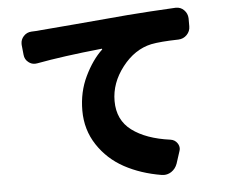

<svg xmlns="http://www.w3.org/2000/svg" viewBox="-54 -819 1109 922"><g transform="rotate(-5 500.0 -357.5)"><path d="M139.6 -546.9Q133.8 -545.9 128.9 -545.9Q112.3 -545.9 98.6 -556.6Q80.1 -570.3 78.1 -593.8L73.2 -641.6Q73.2 -644.5 73.2 -647.5Q73.2 -667 86.9 -682.6Q102.5 -700.2 126 -701.2Q156.2 -702.1 169.9 -704.1Q182.6 -705.1 334.5 -717.8Q486.3 -730.5 593.8 -740.2Q693.4 -748 824.2 -754.9Q826.2 -754.9 827.1 -754.9Q849.6 -754.9 865.2 -739.3Q881.8 -722.7 882.8 -699.2V-660.2Q882.8 -636.7 866.2 -619.6Q849.6 -602.5 825.2 -601.6Q737.3 -599.6 693.4 -590.8Q612.3 -573.2 553.2 -497.1Q494.1 -420.9 494.1 -334Q494.1 -242.2 561.5 -191.9Q628.9 -141.6 745.1 -126Q766.6 -123 778.3 -105.5Q786.1 -93.8 786.1 -81.1Q786.1 -74.2 783.2 -66.4L764.6 -8.8Q755.9 15.6 735.4 29.3Q718.8 40 700.2 40Q694.3 40 688.5 39.1Q588.9 22.5 510.7 -20Q432.6 -62.5 384.3 -135.7Q335.9 -209 335.9 -301.8Q335.9 -391.6 372.1 -466.3Q408.2 -541 456.1 -585.9Q457 -586.9 456.1 -588.9Q455.1 -590.8 454.1 -589.8Q264.6 -570.3 139.6 -546.9Z"/></g></svg>

Font: Gen Jyuu Gothic Heavy
Style: Bold
Weight: 900
Designer: [Source Han Sans]
Ryoko NISHIZUKA  (kana & ideographs); Paul D. Hunt (Latin, Greek & Cyrillic); Wenlong ZHANG  (bopomofo
Version: Version 1.002.20150607